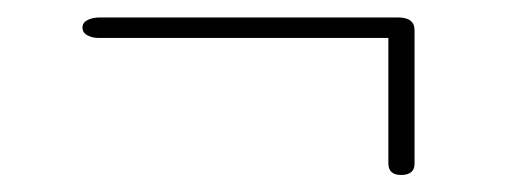

<svg xmlns="http://www.w3.org/2000/svg" viewBox="-20 -434 590 220"><path d="M74.5 -402.5Q74.5 -408 80.2 -411Q86 -414 94 -414H436Q455 -414 455 -399.5V-246.5Q455 -233.5 439.5 -233.5Q425 -233.5 425 -247V-390.5H93Q86 -390.5 80.2 -393.5Q74.5 -396.5 74.5 -402.5Z"/></svg>

Font: Fraunces 9pt Thin
Style: Regular
Weight: 100
Version: Version 1.000;[b76b70a41]